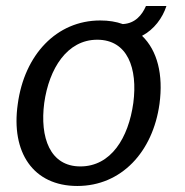

<svg xmlns="http://www.w3.org/2000/svg" viewBox="-20 -608 614 638"><path d="M465 -588C452 -558 429 -530 388 -528C366 -536 341 -540 313 -540C168 -540 61 -426 39 -262C16 -102 90 10 237 10C383 10 488 -103 510 -263C523 -360 503 -440 452 -489C492 -510 520 -548 533 -588ZM247 -55C146 -55 112 -151 127 -266C143 -380 203 -476 303 -476C404 -476 438 -381 423 -266C407 -150 349 -55 247 -55Z"/></svg>

Font: Cheyenne Sans
Style: Italic
Weight: 400
Italic angle: -8.13011°
Designer: The Public Sans project authors (U.S. Web Design System), Libre Franklin designed by Pablo Impallari and Rodrigo Fuenzal
Foundry: The Cheyenne Sans Project Authors
Version: Version 2.007